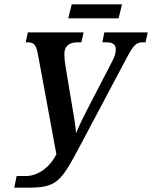

<svg xmlns="http://www.w3.org/2000/svg" viewBox="-20 -864 704 889"><path d="M296 -779H529L545 -844H312ZM46 5H107C240 5 260 -18 347 -182L564 -591C597 -653 609 -668 640 -668H654L664 -714H463L454 -668H473C502 -668 516 -658 516 -635C516 -620 512 -602 498 -577L384 -357C366 -323 346 -281 332 -247C331 -276 322 -326 315 -367L282 -565C280 -579 278 -598 278 -614C278 -653 303 -668 339 -668H357L367 -714H109L99 -668H108C138 -668 147 -655 155 -616L241 -150C212 -90 155 -49 101 -49H57Z"/></svg>

Font: Noto Serif Condensed Semi
Style: Italic
Weight: 600
Width: 3
Italic angle: -12°
Designer: Monotype Design Team
Foundry: Monotype Imaging Inc.
Version: Version 1.901